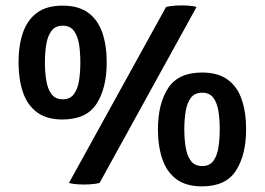

<svg xmlns="http://www.w3.org/2000/svg" viewBox="-20 -666 964 699"><path d="M715.5 12.5Q657 12.5 621.8 -14Q586.5 -40.5 570.8 -87.5Q555 -134.5 555 -195.5Q555 -288 592 -345Q629 -402 715.5 -402Q773.5 -402 809 -376Q844.5 -350 860.2 -303.2Q876 -256.5 876 -195.5Q876 -102.5 839.2 -45Q802.5 12.5 715.5 12.5ZM207.5 -231Q149.5 -231 114.2 -257.5Q79 -284 63.2 -331Q47.5 -378 47.5 -439Q47.5 -500.5 63.5 -547Q79.5 -593.5 114.8 -619.5Q150 -645.5 207.5 -645.5Q266 -645.5 301.2 -619.5Q336.5 -593.5 352.5 -547Q368.5 -500.5 368.5 -439Q368.5 -346 331.8 -288.5Q295 -231 207.5 -231ZM208.5 -304.5Q235 -304.5 249 -323.2Q263 -342 267.8 -372.8Q272.5 -403.5 272.5 -439Q272.5 -474.5 267.8 -504.8Q263 -535 249 -553.8Q235 -572.5 208.5 -572.5Q181.5 -572.5 167.5 -553.8Q153.5 -535 148.5 -504.8Q143.5 -474.5 143.5 -439Q143.5 -403.5 148.5 -372.8Q153.5 -342 167.5 -323.2Q181.5 -304.5 208.5 -304.5ZM716 -61.5Q743 -61.5 756.8 -80.2Q770.5 -99 775.2 -129.5Q780 -160 780 -195.5Q780 -231 775.2 -261.2Q770.5 -291.5 756.8 -310Q743 -328.5 716 -328.5Q689 -328.5 675 -310Q661 -291.5 656 -261.2Q651 -231 651 -195.5Q651 -160 656 -129.5Q661 -99 675 -80.2Q689 -61.5 716 -61.5ZM584.5 -640.5Q599 -644.5 621.5 -645.8Q644 -647 665 -645.5Q686 -644 695.5 -640.5L342.5 0Q328 4 305.5 5.2Q283 6.5 262.2 5Q241.5 3.5 231 0Z"/></svg>

Font: Signika Light Medium
Style: Regular
Weight: 500
Version: Version 2.003;gftools[0.9.32]